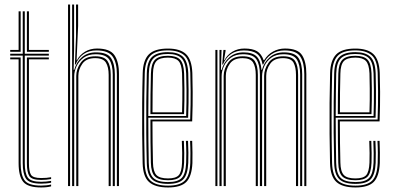

<svg xmlns="http://www.w3.org/2000/svg" viewBox="-20 -820 1737 846"><path d="M161.2 -10.8Q109 -10.8 94.6 -32.8Q80.2 -54.8 80.2 -101.2V-575H25V-583.2H80.2V-770H89.2V-583.2H195.2V-575H89.2V-101.2Q89.2 -57 102.4 -38Q115.5 -19 161.2 -19Q183 -19 205.2 -23V-15Q195 -12.8 183.5 -11.8Q172 -10.8 161.2 -10.8ZM25 -591.8V-600H62V-770H71V-591.8ZM98.5 -591.8V-770H107.5V-600H195.2V-591.8ZM161.2 6Q102.5 6 82.2 -19Q62 -44 62 -101.2V-558.5H25V-566.8H71V-101.2Q71 -49.8 88 -26Q105 -2.2 161.2 -2.2Q172 -2.2 183.8 -3.4Q195.5 -4.5 205.2 -7V1.2Q187.5 6 161.2 6ZM161.2 -27.2Q120.2 -27.2 109.4 -44Q98.5 -60.8 98.5 -101.2V-566.8H195.2V-558.5H107.5V-101.2Q107.5 -64.5 116.5 -50Q125.5 -35.5 161.2 -35.5Q186.5 -35.5 205.2 -39.2V-31.2Q185.2 -27.2 161.2 -27.2Z M495 0V-492.8Q495 -543.5 476.4 -570.6Q457.8 -597.8 405.5 -597.8Q339 -597.8 313 -535.8H310.2L315 -660.8V-800H324.2V-705L317.5 -555H319.2Q331.5 -578.5 354.9 -592.4Q378.2 -606.2 407.5 -606.2Q464 -606.2 484.1 -577.1Q504.2 -548 504.2 -494V0ZM279.8 0V-800H288.8V0ZM297.8 0V-800H306.5V-605.2L304.5 -512.2H307.2Q316.5 -547.2 341.5 -568.4Q366.5 -589.5 403.8 -589.2Q453.5 -589.2 469.8 -563.2Q486 -537.2 486 -492.5V0H476.8V-491.8Q476.8 -534.8 461.1 -557.9Q445.5 -581 401.2 -581Q369 -581 348.1 -565.5Q327.2 -550 317.1 -527.6Q307 -505.2 307 -484.5V0ZM316 0V-485.2Q316 -516 335.9 -544Q355.8 -572 400 -572Q439.8 -572 453.8 -551Q467.8 -530 467.8 -490.5V0H458.8V-490Q458.8 -524.2 446.8 -544Q434.8 -563.8 399 -563.8Q360.2 -563.8 342.8 -538.9Q325.2 -514 325.2 -485.5V0Z M720.5 6Q663.5 6 636.8 -18Q610 -42 608.5 -101.2Q607 -161.8 606.5 -229.8Q606 -297.8 606.5 -366.4Q607 -435 608.8 -497.5Q610.2 -554 635.5 -580Q660.8 -606 720 -606Q773.2 -606 799.1 -582Q825 -558 827.5 -498.8Q828.5 -472.5 829 -414.9Q829.5 -357.2 826.8 -285.2H651.8Q651.8 -234.5 652.4 -191.2Q653 -148 654 -103.8Q654.8 -64.5 669 -49.1Q683.2 -33.8 720.5 -33.8Q754.5 -33.8 767.5 -47.9Q780.5 -62 782.2 -103.5Q783 -120.8 782.8 -145.9Q782.5 -171 781.2 -199.2H790.2Q791.5 -170 791.8 -145.6Q792 -121.2 791.2 -103Q789.2 -58 773.9 -41.9Q758.5 -25.8 720.5 -25.8Q679 -25.8 662.4 -42.9Q645.8 -60 644.8 -103Q643.8 -141.8 643.2 -193.8Q642.8 -245.8 642.8 -293.2H818Q820.5 -363 820 -417.9Q819.5 -472.8 818.5 -498.8Q816.2 -556.2 791.2 -577.1Q766.2 -598 720 -598Q664.2 -598 641.8 -573.5Q619.2 -549 617.8 -497Q615.2 -403 615.2 -298.2Q615.2 -193.5 617.5 -101.8Q619 -46.2 643.2 -24.1Q667.5 -2 720.5 -2Q772 -2 794 -24Q816 -46 818.5 -101.8Q819.2 -118.5 819.1 -144.8Q819 -171 817.5 -199.2H826.8Q827.8 -173.8 828.1 -147.5Q828.5 -121.2 827.8 -101.2Q825 -42.5 800.9 -18.2Q776.8 6 720.5 6ZM720.5 -9.8Q670.5 -9.8 649.2 -30.5Q628 -51.2 626.8 -102Q625 -165.5 624.5 -234.9Q624 -304.2 624.6 -371.6Q625.2 -439 626.8 -496.2Q628 -548.5 650.1 -569.4Q672.2 -590.2 720 -590.2Q763.8 -590.2 785.5 -570.4Q807.2 -550.5 809.5 -497.8Q810.2 -477 810.9 -424Q811.5 -371 809 -301.2H633.5Q633.5 -244 634 -199.4Q634.5 -154.8 635.5 -102.8Q636.2 -56.2 654.8 -37Q673.2 -17.8 720.5 -17.8Q763.5 -17.8 780.8 -36Q798 -54.2 800.2 -102.5Q801 -120 800.9 -145.1Q800.8 -170.2 799.2 -199.2H808.5Q811.2 -143.8 809.5 -102.2Q807 -49.8 787.5 -29.8Q768 -9.8 720.5 -9.8ZM633.5 -309H800.2Q802.2 -370 801.8 -423Q801.2 -476 800.2 -497.2Q798.2 -545 779.6 -563.6Q761 -582.2 720 -582.2Q676.5 -582.2 656.8 -563.4Q637 -544.5 635.8 -496Q634.8 -459.8 634.2 -410.1Q633.8 -360.5 633.5 -309ZM642.8 -317Q642.8 -358.8 643.2 -403.1Q643.8 -447.5 645 -495.8Q646 -539.5 663 -556.9Q680 -574.2 720 -574.2Q756.8 -574.2 773.1 -557.6Q789.5 -541 791.2 -497Q792 -477.8 792.6 -429.9Q793.2 -382 791 -317ZM652 -325H782.2Q784 -383 783.5 -430.6Q783 -478.2 782.2 -496.8Q780.5 -537 766.2 -551.6Q752 -566.2 720 -566.2Q684 -566.2 669.4 -550.8Q654.8 -535.2 654 -495.5Q653 -455 652.5 -414.5Q652 -374 652 -325Z M1320.8 0V-492.8Q1320.8 -543.5 1303.2 -570.6Q1285.8 -597.8 1233.5 -597.8Q1200.8 -597.8 1175.8 -580.8Q1150.8 -563.8 1139.8 -535.8H1137Q1131 -569.5 1111.6 -583.6Q1092.2 -597.8 1055 -597.8Q988.5 -597.8 962.2 -535.8H959.2L964.5 -600H973.8V-595L967 -555H969Q981.2 -578.5 1004.5 -592.4Q1027.8 -606.2 1057 -606.2Q1092.8 -606.2 1112.4 -594.4Q1132 -582.5 1141.5 -555H1144.2Q1158.8 -579.5 1183.1 -592.9Q1207.5 -606.2 1235.5 -606.2Q1291.8 -606.2 1310.8 -577.1Q1329.8 -548 1329.8 -494V0ZM929 0V-600H938V0ZM947 0V-600H956.2L953.5 -512.2H956.5Q965.8 -545.8 990.6 -567.5Q1015.5 -589.2 1053.2 -589.2Q1092.8 -589.2 1110.8 -571.2Q1128.8 -553.2 1132.2 -512.2H1134.2Q1143.2 -545.8 1168.4 -567.6Q1193.5 -589.5 1231.2 -589.2Q1279.2 -589.2 1295.4 -564.2Q1311.5 -539.2 1311.5 -492.5V0H1302.5V-491.8Q1302.5 -534.8 1287.8 -557.9Q1273 -581 1229 -581Q1196.2 -581 1175.4 -565.8Q1154.5 -550.5 1144.6 -528.1Q1134.8 -505.8 1134.8 -484.5V0H1125.2V-491.8Q1125.2 -534.8 1110.1 -557.9Q1095 -581 1050.8 -581Q1018 -581 997.2 -565.8Q976.5 -550.5 966.5 -528.1Q956.5 -505.8 956.5 -484.5V0ZM965.5 0V-485.2Q965.5 -516 985.4 -544Q1005.2 -572 1049.5 -572Q1089 -572 1102.6 -551Q1116.2 -530 1116.2 -490.5V0H1107V-490Q1107 -525.5 1095.1 -544.6Q1083.2 -563.8 1048.5 -563.8Q1009.8 -563.8 992.4 -539Q975 -514.2 975 -485.5V0ZM1143.8 0V-485Q1143.8 -516 1163.5 -544Q1183.2 -572 1227.5 -572Q1267.2 -572 1280.4 -551Q1293.5 -530 1293.5 -490.5V0H1284.2V-490Q1284.2 -524 1273.4 -543.9Q1262.5 -563.8 1226.5 -563.8Q1188 -563.8 1170.5 -539Q1153 -514.2 1153 -485.5V0Z M1546.2 6Q1489.2 6 1462.5 -18Q1435.8 -42 1434.2 -101.2Q1432.8 -161.8 1432.2 -229.8Q1431.8 -297.8 1432.2 -366.4Q1432.8 -435 1434.5 -497.5Q1436 -554 1461.2 -580Q1486.5 -606 1545.8 -606Q1599 -606 1624.9 -582Q1650.8 -558 1653.2 -498.8Q1654.2 -472.5 1654.8 -414.9Q1655.2 -357.2 1652.5 -285.2H1477.5Q1477.5 -234.5 1478.1 -191.2Q1478.8 -148 1479.8 -103.8Q1480.5 -64.5 1494.8 -49.1Q1509 -33.8 1546.2 -33.8Q1580.2 -33.8 1593.2 -47.9Q1606.2 -62 1608 -103.5Q1608.8 -120.8 1608.5 -145.9Q1608.2 -171 1607 -199.2H1616Q1617.2 -170 1617.5 -145.6Q1617.8 -121.2 1617 -103Q1615 -58 1599.6 -41.9Q1584.2 -25.8 1546.2 -25.8Q1504.8 -25.8 1488.1 -42.9Q1471.5 -60 1470.5 -103Q1469.5 -141.8 1469 -193.8Q1468.5 -245.8 1468.5 -293.2H1643.8Q1646.2 -363 1645.8 -417.9Q1645.2 -472.8 1644.2 -498.8Q1642 -556.2 1617 -577.1Q1592 -598 1545.8 -598Q1490 -598 1467.5 -573.5Q1445 -549 1443.5 -497Q1441 -403 1441 -298.2Q1441 -193.5 1443.2 -101.8Q1444.8 -46.2 1469 -24.1Q1493.2 -2 1546.2 -2Q1597.8 -2 1619.8 -24Q1641.8 -46 1644.2 -101.8Q1645 -118.5 1644.9 -144.8Q1644.8 -171 1643.2 -199.2H1652.5Q1653.5 -173.8 1653.9 -147.5Q1654.2 -121.2 1653.5 -101.2Q1650.8 -42.5 1626.6 -18.2Q1602.5 6 1546.2 6ZM1546.2 -9.8Q1496.2 -9.8 1475 -30.5Q1453.8 -51.2 1452.5 -102Q1450.8 -165.5 1450.2 -234.9Q1449.8 -304.2 1450.4 -371.6Q1451 -439 1452.5 -496.2Q1453.8 -548.5 1475.9 -569.4Q1498 -590.2 1545.8 -590.2Q1589.5 -590.2 1611.2 -570.4Q1633 -550.5 1635.2 -497.8Q1636 -477 1636.6 -424Q1637.2 -371 1634.8 -301.2H1459.2Q1459.2 -244 1459.8 -199.4Q1460.2 -154.8 1461.2 -102.8Q1462 -56.2 1480.5 -37Q1499 -17.8 1546.2 -17.8Q1589.2 -17.8 1606.5 -36Q1623.8 -54.2 1626 -102.5Q1626.8 -120 1626.6 -145.1Q1626.5 -170.2 1625 -199.2H1634.2Q1637 -143.8 1635.2 -102.2Q1632.8 -49.8 1613.2 -29.8Q1593.8 -9.8 1546.2 -9.8ZM1459.2 -309H1626Q1628 -370 1627.5 -423Q1627 -476 1626 -497.2Q1624 -545 1605.4 -563.6Q1586.8 -582.2 1545.8 -582.2Q1502.2 -582.2 1482.5 -563.4Q1462.8 -544.5 1461.5 -496Q1460.5 -459.8 1460 -410.1Q1459.5 -360.5 1459.2 -309ZM1468.5 -317Q1468.5 -358.8 1469 -403.1Q1469.5 -447.5 1470.8 -495.8Q1471.8 -539.5 1488.8 -556.9Q1505.8 -574.2 1545.8 -574.2Q1582.5 -574.2 1598.9 -557.6Q1615.2 -541 1617 -497Q1617.8 -477.8 1618.4 -429.9Q1619 -382 1616.8 -317ZM1477.8 -325H1608Q1609.8 -383 1609.2 -430.6Q1608.8 -478.2 1608 -496.8Q1606.2 -537 1592 -551.6Q1577.8 -566.2 1545.8 -566.2Q1509.8 -566.2 1495.1 -550.8Q1480.5 -535.2 1479.8 -495.5Q1478.8 -455 1478.2 -414.5Q1477.8 -374 1477.8 -325Z"/></svg>

Font: Big Shoulders Inline Display Light
Style: Regular
Weight: 300
Designer: Patric King
Foundry: XO Type Co
Version: Version 1.000